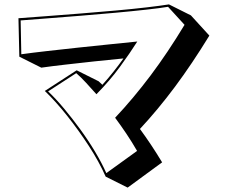

<svg xmlns="http://www.w3.org/2000/svg" viewBox="-20 -752 1040 874"><path d="M461 52Q431 -16 384.5 -87.5Q338 -159 286 -224.5Q234 -290 184 -338L329 -432L429 -382L446 -366Q474 -397 498 -427.5Q522 -458 542 -486Q477 -480 409 -472.5Q341 -465 279 -458Q217 -451 168 -444L68 -494L64 -669Q118 -673 191.5 -678.5Q265 -684 346.5 -690.5Q428 -697 506 -704Q584 -711 648 -718.5Q712 -726 749 -732L849 -682L933 -590Q854 -461 776.5 -357Q699 -253 617 -165Q642 -131 667 -93.5Q692 -56 718 -13L561 102ZM604 -65Q581 -105 555.5 -143Q530 -181 504 -216Q587 -304 665.5 -408.5Q744 -513 820 -639L745 -721Q709 -715 646 -708Q583 -701 506 -694Q429 -687 349 -680.5Q269 -674 197 -668.5Q125 -663 74 -659L77 -505Q127 -512 193.5 -519.5Q260 -527 333.5 -535Q407 -543 477.5 -550Q548 -557 605 -563Q572 -511 526.5 -448.5Q481 -386 419 -323Q395 -350 372 -375Q349 -400 327 -419L199 -336Q234 -303 271.5 -258Q309 -213 345.5 -163Q382 -113 412.5 -62Q443 -11 464 36Z"/></svg>

Font: Rampart One
Style: Regular
Weight: 400
Designer: Fontworks Inc.
Foundry: Fontworks Inc.
Version: Version 1.100